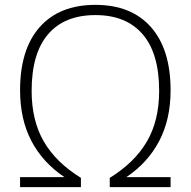

<svg xmlns="http://www.w3.org/2000/svg" viewBox="-20 -769 784 789"><path d="M62.5 0V-41H245Q156 -100.5 109.2 -189.5Q62.5 -278.5 62.5 -398Q62.5 -566.5 143.2 -657.8Q224 -749 372 -749Q519.5 -749 600.2 -657.8Q681 -566.5 681 -398Q681 -278.5 634.2 -189.5Q587.5 -100.5 499 -41H681V0H431V-38Q533 -101 583.5 -187.2Q634 -273.5 634 -395.5Q634 -549.5 566.2 -628.2Q498.5 -707 372 -707Q245 -707 177.5 -628.2Q110 -549.5 110 -395.5Q110 -273.5 160.2 -187.2Q210.5 -101 312.5 -38V0Z"/></svg>

Font: Encode Sans Semi Expanded ExtraLight
Style: Regular
Weight: 200
Width: 6
Designer: Multiple Designers
Foundry: Impallari Type
Version: Version 3.000; ttfautohint (v1.8.3) -l 8 -r 50 -G 200 -x 14 